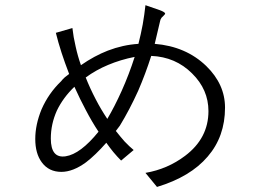

<svg xmlns="http://www.w3.org/2000/svg" viewBox="-20 -780 1040 747"><path d="M602.5 -740.2 545.9 -759.8Q542 -723.6 535.2 -684.6Q528.3 -647.5 518.6 -609.4Q458 -605.5 399.4 -583Q346.7 -562.5 294.9 -526.4Q282.2 -562.5 274.4 -598.6Q265.6 -635.7 261.7 -670.9L197.3 -652.3Q206.1 -616.2 219.7 -574.2Q231.4 -538.1 249 -492.2Q237.3 -483.4 232.4 -479.5Q223.6 -471.7 217.8 -463.9Q168.9 -417 141.6 -354.5Q117.2 -294.9 117.2 -239.3Q117.2 -182.6 142.6 -148.4Q169.9 -111.3 218.8 -111.3Q263.7 -111.3 314.5 -148.4Q350.6 -175.8 393.6 -224.6Q408.2 -204.1 420.9 -188.5Q436.5 -169.9 451.2 -155.3L500 -196.3Q483.4 -210 464.8 -229.5Q449.2 -247.1 430.7 -270.5L446.3 -291Q484.4 -353.5 517.6 -426.8Q545.9 -492.2 568.4 -562.5Q663.1 -558.6 727.5 -494.1Q791 -431.6 791 -347.7Q791 -242.2 700.2 -173.8Q631.8 -122.1 545.9 -107.4L590.8 -52.7Q720.7 -91.8 788.1 -170.9Q855.5 -249 855.5 -361.3Q855.5 -452.1 782.2 -523.4Q703.1 -599.6 582 -609.4L602.5 -696.3Q603.5 -704.1 608.4 -710.9Q611.3 -713.9 617.2 -719.7Q624 -725.6 622.1 -728.5Q620.1 -733.4 602.5 -740.2ZM177.7 -241.2Q177.7 -296.9 201.2 -349.6Q225.6 -400.4 269.5 -442.4Q292 -392.6 313.5 -352.5Q337.9 -305.7 363.3 -267.6Q293 -180.7 235.4 -171.9Q177.7 -163.1 177.7 -241.2ZM503.9 -558.6Q482.4 -491.2 453.1 -425.8Q425.8 -365.2 397.5 -317.4Q372.1 -355.5 352.5 -393.6Q330.1 -436.5 313.5 -478.5Q353.5 -507.8 400.4 -527.3Q449.2 -547.9 503.9 -558.6Z"/></svg>

Font: Dotum
Style: Regular
Weight: 400
Version: Version 2.21